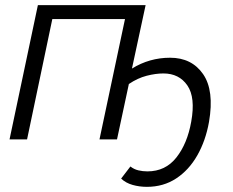

<svg xmlns="http://www.w3.org/2000/svg" viewBox="-20 -541 903 745"><path d="M550 184Q521 184 494.5 176.5Q468 169 450 152L486 105Q500 116 517 120Q534 124 552 124Q622 124 664.5 70Q707 16 722 -69Q739 -163 707 -209.5Q675 -256 614 -256Q584 -256 549 -247Q514 -238 480 -215L434 0H366L465 -467H183L85 0H17L127 -521H545L492 -275Q560 -317 640 -317Q724 -317 768 -253.5Q812 -190 791 -68Q778 5 745.5 62Q713 119 663.5 151.5Q614 184 550 184Z"/></svg>

Font: Raleway
Style: Italic
Weight: 400
Italic angle: -12°
Designer: Matt McInerney, Pablo Impallari, Rodrigo Fuenzalida
Foundry: Matt McInerney, Pablo Impallari, Rodrigo Fuenzalida
Version: Version 4.026